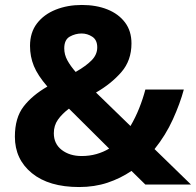

<svg xmlns="http://www.w3.org/2000/svg" viewBox="-20 -744 790 774"><path d="M310 -724Q368 -724 413 -706Q458 -688 484 -653.5Q510 -619 510 -569Q510 -500 469 -453Q428 -406 367 -371L506 -236Q526 -270 541 -307.5Q556 -345 566 -383H721Q706 -327 677 -263Q648 -199 603 -143L750 0H566L510 -55Q466 -25 413.5 -7.5Q361 10 299 10Q177 10 108.5 -46Q40 -102 40 -193Q40 -269 75 -314.5Q110 -360 171 -395Q132 -440 116.5 -478Q101 -516 101 -559Q101 -613 129 -649.5Q157 -686 204.5 -705Q252 -724 310 -724ZM258 -306Q230 -285 213.5 -261.5Q197 -238 197 -207Q197 -164 229 -139.5Q261 -115 309 -115Q341 -115 369 -123Q397 -131 420 -145ZM309 -609Q284 -609 261.5 -596.5Q239 -584 239 -549Q239 -524 251.5 -501Q264 -478 285 -454Q327 -478 349.5 -501Q372 -524 372 -553Q372 -583 352 -596Q332 -609 309 -609Z"/></svg>

Font: Noto Sans Adlam Unjoined
Style: Bold
Weight: 700
Version: Version 3.001